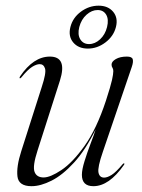

<svg xmlns="http://www.w3.org/2000/svg" viewBox="-20 -632 488 660"><path d="M407 -70Q409 -69 406 -65Q355 8 301 8Q261.5 8 261.5 -31Q261.5 -49 270.8 -78.8Q280 -108.5 291.5 -138.5Q303 -168.5 309 -187.5Q273.5 -115.5 234.2 -72.8Q195 -30 157.2 -11Q119.5 8 88.5 8Q44 8 40 -25.5Q36 -59 53 -112L123.5 -333Q139.5 -381.5 134.8 -396.5Q130 -411.5 116.5 -411.5Q105.5 -411.5 90.5 -402.2Q75.5 -393 53.5 -366Q50 -362 48 -363Q46 -364 49 -369.5Q95 -437.5 151.5 -437.5Q212 -437.5 186 -355L109 -114.5Q91.5 -60.5 98.8 -41.2Q106 -22 130 -22Q153 -22 191.2 -47.5Q229.5 -73 270.8 -130.8Q312 -188.5 344 -285.5Q360.5 -336.5 365 -357Q369.5 -377.5 369.5 -387.5Q369.5 -395 366.5 -399.2Q363.5 -403.5 363.5 -410Q363.5 -420.5 378.2 -429Q393 -437.5 416 -437.5Q433.5 -437.5 436.2 -428.5Q439 -419.5 433 -402L333.5 -110Q315 -56.5 318.5 -39Q322 -21.5 338 -21.5Q349 -21.5 363.8 -30.8Q378.5 -40 401.5 -67.5Q404.5 -71.5 407 -70ZM282 -465Q249.5 -465 231.8 -486Q214 -507 222 -539Q230 -571 258 -591.8Q286 -612.5 319 -612.5Q351.5 -612.5 369 -591.5Q386.5 -570.5 378.5 -539Q370.5 -507.5 342.5 -486.2Q314.5 -465 282 -465ZM315.5 -597.5Q295.5 -597.5 277.5 -581.5Q259.5 -565.5 252.5 -539Q246 -513 256 -496.8Q266 -480.5 286 -480.5Q306.5 -480.5 324 -496.8Q341.5 -513 348 -539Q354.5 -565.5 345 -581.5Q335.5 -597.5 315.5 -597.5Z"/></svg>

Font: Fraunces 144pt S000 Light
Style: Italic
Weight: 300
Italic angle: -16°
Version: Version 1.000; ttfautohint (v1.8.3)